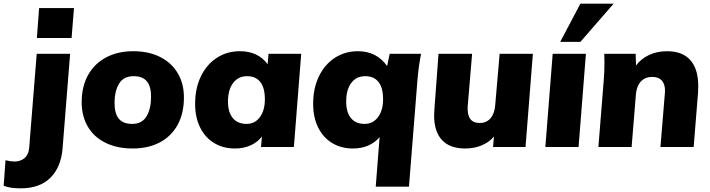

<svg xmlns="http://www.w3.org/2000/svg" viewBox="-125 -801 3870 1046"><path d="M-46 79Q-13 79 9 60Q31 41 34 4L75 -508H257L216 6Q208 109 150 167Q92 225 -12 225Q-71 225 -105 211L-95 72Q-67 79 -46 79ZM278 -757 265 -594H76L88 -757Z M320 -244Q320 -330 355 -392.5Q390 -455 453.5 -488.5Q517 -522 601 -522Q685 -522 747.5 -490.5Q810 -459 843.5 -402Q877 -345 877 -270Q877 -183 842.5 -120.5Q808 -58 745 -25Q682 8 598 8Q513 8 450 -23Q387 -54 353.5 -111Q320 -168 320 -244ZM698 -274Q698 -331 674.5 -358.5Q651 -386 603 -386Q548 -386 523.5 -345Q499 -304 499 -241Q499 -182 522.5 -154Q546 -126 595 -126Q649 -126 673.5 -167.5Q698 -209 698 -274Z M1516 -508 1476 0H1297L1302 -57Q1278 -26 1240 -9Q1202 8 1155 8Q1091 8 1042 -21.5Q993 -51 965.5 -106Q938 -161 938 -236Q938 -319 969 -384Q1000 -449 1055.5 -485.5Q1111 -522 1182 -522Q1281 -522 1333 -451L1338 -508ZM1318 -260Q1318 -323 1293 -354.5Q1268 -386 1221 -386Q1173 -386 1145 -349Q1117 -312 1117 -248Q1117 -189 1143.5 -157.5Q1170 -126 1218 -126Q1264 -126 1291 -163Q1318 -200 1318 -260Z M2169 -508Q2156 -445 2149 -362L2103 216H1922L1943 -54Q1918 -24 1881 -8Q1844 8 1798 8Q1734 8 1685 -21.5Q1636 -51 1608.5 -106Q1581 -161 1581 -236Q1581 -319 1612 -384Q1643 -449 1698.5 -485.5Q1754 -522 1825 -522Q1927 -522 1984 -441L1998 -508ZM1962 -260Q1962 -323 1937 -354.5Q1912 -386 1865 -386Q1816 -386 1788.5 -349Q1761 -312 1761 -248Q1761 -189 1787 -157.5Q1813 -126 1861 -126Q1907 -126 1934.5 -163Q1962 -200 1962 -260Z M2778 -508 2738 0H2561L2566 -57Q2540 -26 2499 -9Q2458 8 2409 8Q2326 8 2283 -38Q2240 -84 2240 -173Q2240 -185 2242 -211L2264 -508H2447L2423 -222Q2420 -178 2436 -154.5Q2452 -131 2488 -131Q2526 -131 2548 -157.5Q2570 -184 2573 -230L2597 -508Z M2886 -508H3067L3027 0H2846ZM2927 -573 3037 -781H3218L3037 -573Z M3679 -332Q3679 -310 3678 -298L3654 0H3473L3497 -291L3498 -306Q3498 -343 3480.5 -362.5Q3463 -382 3429 -382Q3388 -382 3365 -355.5Q3342 -329 3339 -283L3316 0H3135L3164 -362Q3168 -405 3168 -459Q3168 -492 3167 -508H3338L3340 -444Q3366 -480 3410 -501Q3454 -522 3509 -522Q3593 -522 3636 -473.5Q3679 -425 3679 -332Z"/></svg>

Font: Muli Black
Style: Italic
Weight: 900
Italic angle: -4.541°
Designer: Vernon Adams
Foundry: Vernon Adams
Version: Version 2.001